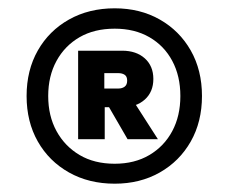

<svg xmlns="http://www.w3.org/2000/svg" viewBox="-20 -732 550 462"><path d="M256 -290Q194 -290 146 -317Q98 -344 71 -391.5Q44 -439 44 -501Q44 -563 71 -610.5Q98 -658 146 -685Q194 -712 256 -712Q317 -712 364.5 -685Q412 -658 439 -610.5Q466 -563 466 -501Q466 -439 439 -391.5Q412 -344 364.5 -317Q317 -290 256 -290ZM287 -397 232 -492H299L360 -397ZM256 -338Q304 -338 339.5 -359Q375 -380 394.5 -416.5Q414 -453 414 -501Q414 -549 394.5 -585.5Q375 -622 339.5 -642.5Q304 -663 256 -663Q207 -663 171.5 -642.5Q136 -622 116 -585.5Q96 -549 96 -501Q96 -453 116 -416.5Q136 -380 171.5 -359Q207 -338 256 -338ZM168 -397V-610H274Q308 -610 328.5 -591.5Q349 -573 349 -542Q349 -511 328.5 -492.5Q308 -474 274 -474H232V-397ZM231 -519H265Q274 -519 280 -523.5Q286 -528 286 -538Q286 -548 280 -552Q274 -556 265 -556H231Z"/></svg>

Font: DM Sans 28pt ExtraBold
Style: Regular
Weight: 800
Version: Version 4.004;gftools[0.9.30]